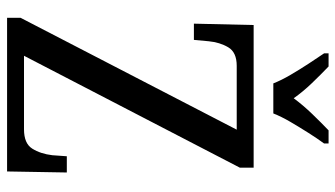

<svg xmlns="http://www.w3.org/2000/svg" viewBox="-228 -744 971 556"><g transform="rotate(90 258.0 -465.5)"><path d="M31 0V-39L355 -665H170Q131 -665 116.5 -640.5Q102 -616 99 -584L95 -541H48L52 -714H465V-674L141 -49H354Q395 -49 410 -73Q425 -97 429 -131L432 -173H479L476 0ZM221 -771Q212 -794 196.5 -820.5Q181 -847 164 -873Q147 -899 134 -918V-931H172Q195 -909 220 -883Q245 -857 264 -830Q284 -857 309 -883Q334 -909 357 -931H395V-918Q381 -899 364.5 -873Q348 -847 332.5 -820.5Q317 -794 308 -771Z"/></g></svg>

Font: Noto Serif Sinhala Condensed
Style: Regular
Weight: 400
Width: 3
Designer: Jelle Bosma - Monotype Design Team
Foundry: Monotype Imaging Inc.
Version: Version 2.007; ttfautohint (v1.8.4.7-5d5b)